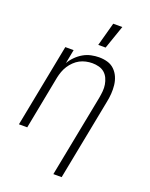

<svg xmlns="http://www.w3.org/2000/svg" viewBox="-175 -850 900 1151"><g transform="rotate(20 275.0 -275.0)"><path d="M313 210 415 -314Q419 -336 421 -358Q423 -380 419.5 -400.5Q416 -421 407.5 -439.5Q399 -458 384 -471Q369 -484 348.5 -489.5Q328 -495 306 -495Q286 -495 265.5 -490.5Q245 -486 227 -476.5Q209 -467 193 -451.5Q177 -436 165.5 -418Q154 -400 147 -380.5Q140 -361 136 -342L70 0H17L120 -530H173L156 -441Q169 -464 189 -484Q209 -504 232.5 -517.5Q256 -531 282 -536.5Q308 -542 332 -542Q361 -542 386.5 -534.5Q412 -527 430.5 -509Q449 -491 459.5 -467Q470 -443 473 -416Q476 -389 474 -361Q472 -333 466 -305L366 210ZM301 -610 342 -760H400L348 -610Z"/></g></svg>

Font: Lode Dark Term
Style: Italic
Weight: 400
Italic angle: -11°
Monospace: yes
Designer: Belleve Invis
Foundry: Belleve Invis
Version: Version 29.2.0